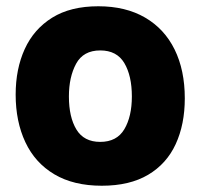

<svg xmlns="http://www.w3.org/2000/svg" viewBox="-20 -583 640 613"><path d="M305 10Q215 10 153.5 -26.5Q92 -63 61 -129Q30 -195 30 -281Q30 -363 59 -426.5Q88 -490 146.5 -526.5Q205 -563 294 -563Q381 -563 443 -527Q505 -491 537.5 -425Q570 -359 570 -269Q570 -186 541 -123Q512 -60 453 -25Q394 10 305 10ZM300 -130Q353 -130 377 -170.5Q401 -211 401 -275Q401 -341 377 -381.5Q353 -422 300 -422Q246 -422 223 -379.5Q200 -337 200 -275Q200 -209 224 -169.5Q248 -130 300 -130Z"/></svg>

Font: Noto Sans Mono Black
Style: Regular
Weight: 900
Designer: Monotype Design Team
Foundry: Monotype Imaging Inc.
Version: Version 2.014